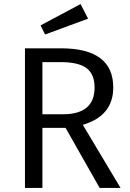

<svg xmlns="http://www.w3.org/2000/svg" viewBox="-20 -926 641 946"><path d="M414 -834 202 -756 180 -801 377 -906ZM471 0 303 -296H189V0H103V-688H280Q538 -688 538 -495Q538 -355 388 -311L574 0ZM189 -363H290Q446 -363 446 -495Q446 -560 406.5 -590Q367 -620 279 -620H189Z"/></svg>

Font: FiraGO Book
Style: Regular
Weight: 350
Designer: bBox Type
Foundry: bBox Type GmbH
Version: Version 1.001;PS 001.001;hotconv 1.0.88;makeotf.lib2.5.64775